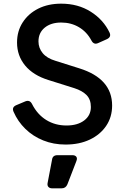

<svg xmlns="http://www.w3.org/2000/svg" viewBox="-20 -777 687 1048"><path d="M338 12Q272 12 216 -10.5Q160 -33 118.5 -73.5Q77 -114 54 -167Q43 -192 69 -203L119 -224Q143 -233 155 -209Q184 -152 232.5 -122Q281 -92 343 -92Q403 -92 439.5 -119.5Q476 -147 476 -193Q476 -234 452.5 -258Q429 -282 385 -296L245 -340Q161 -366 117 -419.5Q73 -473 73 -545Q73 -607 104 -655Q135 -703 189 -730Q243 -757 314 -757Q406 -757 475.5 -713Q545 -669 578 -599Q589 -575 563 -563L516 -542Q492 -531 479 -556Q454 -603 411 -628.5Q368 -654 314 -654Q258 -654 224 -626Q190 -598 190 -551Q190 -515 213 -487Q236 -459 283 -445L413 -404Q592 -348 592 -201Q592 -138 559.5 -90Q527 -42 470 -15Q413 12 338 12ZM265 251Q251 251 244 243Q237 235 240 221L264 95Q267 70 294 70H375Q390 70 396.5 78.5Q403 87 397 102L348 229Q339 251 316 251Z"/></svg>

Font: Pitagon Sans Text SemiBold
Style: Regular
Weight: 600
Designer: Travis Tran
Foundry: Pitagon
Version: Version 1.001; ttfautohint (v1.8.4.7-5d5b);gftools[0.9.26]